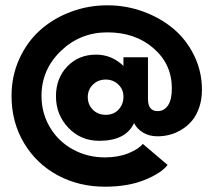

<svg xmlns="http://www.w3.org/2000/svg" viewBox="-20 -692 802 724"><path d="M375.5 12Q278 12 198 -30.8Q118 -73.5 70.8 -152.2Q23.5 -231 23.5 -330.5Q23.5 -405 52.5 -469.2Q81.5 -533.5 130.8 -577.8Q180 -622 246 -647Q312 -672 385 -672Q455 -672 519.8 -648.5Q584.5 -625 633.5 -584Q682.5 -543 712 -482.8Q741.5 -422.5 741.5 -353.5Q741.5 -317.5 731.5 -287.8Q721.5 -258 705 -238Q688.5 -218 666.5 -204.2Q644.5 -190.5 621.2 -184.2Q598 -178 574 -178Q542.5 -178 519.2 -192.2Q496 -206.5 485.5 -228Q454.5 -161 354 -161Q284.5 -161 237.8 -210.2Q191 -259.5 191 -329Q191 -397 233.8 -441.5Q276.5 -486 342.5 -486Q401 -486 445.5 -443.5V-476H538V-318.5Q538 -273 574.5 -273Q599 -273 613.5 -294.5Q628 -316 628 -359Q628 -450 559 -510Q490 -570 385 -570Q282.5 -570 209.5 -499.8Q136.5 -429.5 136.5 -330.5Q136.5 -266 168 -212.5Q199.5 -159 254.5 -128.8Q309.5 -98.5 375.5 -98.5Q426 -98.5 464.5 -114.2Q503 -130 518.5 -149.5L612 -70Q587.5 -38.5 524.8 -13.2Q462 12 375.5 12ZM445.5 -327Q445.5 -355 426 -373.5Q406.5 -392 379 -392Q350 -392 330.5 -373Q311 -354 311 -326Q311 -297.5 330.2 -278.2Q349.5 -259 379 -259Q408.5 -259 427 -278.8Q445.5 -298.5 445.5 -327Z"/></svg>

Font: League Spartan
Style: Bold
Weight: 700
Foundry: The League of Moveable Type
Version: Version 2.002